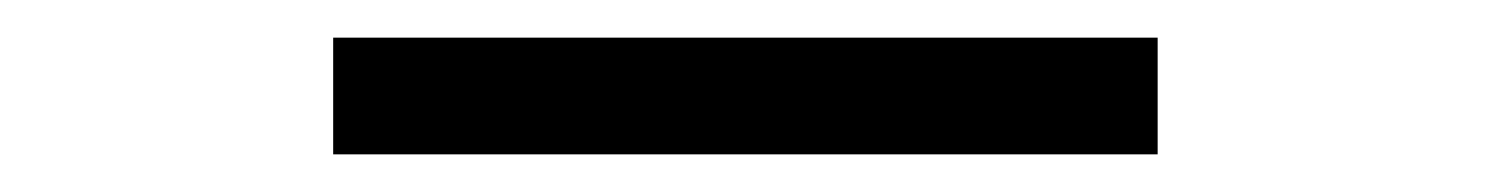

<svg xmlns="http://www.w3.org/2000/svg" viewBox="-20 -82 791 102"><path d="M157 -62H595V0H157Z"/></svg>

Font: Freesentation 4 Regular
Style: Regular
Weight: 400
Designer: glyphs from Roboto by Christian Robertson / Hangul glyphs from Noto Sans CJK(Source Han Sans) by Jang Soo-young and Kang
Foundry: PT&
Version: Version 2.001